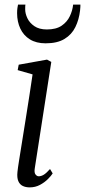

<svg xmlns="http://www.w3.org/2000/svg" viewBox="-20 -801 368 831"><path d="M108.5 10Q91.5 10 78.5 3.8Q65.5 -2.5 59.2 -17.2Q53 -32 55.5 -56.5Q57 -72 62.5 -106.5Q68 -141 75.5 -187.5Q83 -234 91.2 -285.5Q99.5 -337 107.2 -387.2Q115 -437.5 121 -479L56.5 -497.5L61 -521L183.5 -543L202 -533L130.5 -72.5Q127.5 -53.5 133.8 -45.8Q140 -38 147.5 -38Q158 -38 169 -44.5Q180 -51 196.5 -69.5L208 -50.5Q201.5 -40 187.2 -25.8Q173 -11.5 153 -0.8Q133 10 108.5 10ZM177.5 -613.5Q137 -613.5 109.5 -630.5Q82 -647.5 68 -677.2Q54 -707 54 -744Q54 -758 55.5 -766.8Q57 -775.5 58 -781H90Q89.5 -778 89.2 -773.5Q89 -769 89 -760.5Q89 -742.5 98.5 -722.2Q108 -702 128.8 -687.8Q149.5 -673.5 183 -673.5Q223 -673.5 246.8 -689.8Q270.5 -706 282.2 -730.8Q294 -755.5 296.5 -781H328Q328 -777 327.8 -770.8Q327.5 -764.5 326.5 -755.5Q322 -716 306.2 -683.8Q290.5 -651.5 259.2 -632.5Q228 -613.5 177.5 -613.5Z"/></svg>

Font: Merriweather 72pt Light
Style: Italic
Weight: 300
Italic angle: -7.8°
Version: Version 2.101